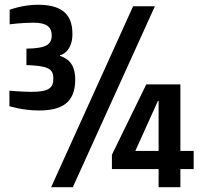

<svg xmlns="http://www.w3.org/2000/svg" viewBox="-20 -785 837 805"><path d="M194.3 0H285.2L629.4 -758.8H538.1ZM449.2 -76.2H645V0H736.3V-76.2H792V-152.3H736.3V-431.2H593.3L449.2 -136.2ZM547.4 -152.3 642.1 -361.8H645V-152.3ZM19.5 -339.8C19.5 -339.8 73.7 -321.8 143.6 -321.8C235.8 -321.8 295.4 -352.1 295.4 -451.2C295.4 -522.9 258.8 -541 231.4 -550.8V-553.2C255.4 -559.1 283.7 -585 283.7 -643.1C283.7 -736.8 224.6 -765.1 138.7 -765.1C74.7 -765.1 20.5 -744.1 20.5 -744.1V-683.1C20.5 -683.1 71.8 -689.9 120.6 -689.9C171.4 -689.9 196.8 -674.8 196.8 -636.2C196.8 -598.1 172.4 -582 90.8 -581.1V-512.2C179.7 -508.8 203.6 -498 203.6 -456.1C203.6 -418 187.5 -399.9 111.8 -399.9C72.8 -399.9 19.5 -404.8 19.5 -404.8Z"/></svg>

Font: Doppio One
Style: Regular
Weight: 400
Designer: Szymon Celej
Foundry: Sorkin Type Co
Version: Version 1.002